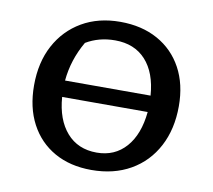

<svg xmlns="http://www.w3.org/2000/svg" viewBox="-66 -609 766 692"><g transform="rotate(10 317.5 -263.0)"><path d="M310 9Q232 9 174.5 -23.5Q117 -56 85.5 -115.5Q54 -175 54 -256Q54 -340 87.5 -402.5Q121 -465 181 -500Q241 -535 321 -535Q400 -535 458.5 -502.5Q517 -470 549 -411Q581 -352 581 -272Q581 -188 547.5 -124.5Q514 -61 453 -26Q392 9 310 9ZM208 -438Q168 -369 161 -292H474Q468 -375 426.5 -420.5Q385 -466 314 -466Q255 -466 208 -438ZM318 -56Q384 -56 425 -102.5Q466 -149 474 -232H161Q167 -150 208 -103Q249 -56 318 -56Z"/></g></svg>

Font: Piazzolla SC Medium
Style: Regular
Weight: 500
Designer: Juan Pablo del Peral
Foundry: Huerta Tipografica
Version: Version 1.330